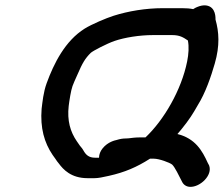

<svg xmlns="http://www.w3.org/2000/svg" viewBox="-20 -678 848 728"><path d="M669.7 -647H597.7C532.2 -647 466.3 -635.8 410.9 -618.3C382.7 -609.4 328 -586.2 301 -569.5C227.1 -523.1 184.5 -438.3 156.8 -362.2C144.3 -327.9 141 -290.5 137.8 -265.5C132 -192.8 147.9 -137.1 179.5 -90.5L190.8 -74.7C194 -69.6 197.8 -64.1 203.3 -57.7C219.5 -35.9 249 -2.4 312.2 -2.4H338.1C352.9 -2.4 370.3 -6.2 392.6 -11.2C453.2 -24.8 498.2 -44 548.7 -76.3H563.6C583.4 -76.3 623 -61.7 632.6 -54.1C642.8 -45 658.8 -11.4 670.3 11.1C675.6 22.4 686.5 30 700.5 30.5C738.8 32 787.3 -13.7 772.8 -51C771.5 -54.2 769.6 -57.1 767.9 -60.1C746.6 -107.2 720.3 -153 652.8 -169.8C656.5 -174.1 662.3 -181.1 667.7 -187.5C698.2 -225.2 711.1 -246 729.7 -278.9C759.1 -325.6 780.2 -387.9 794.2 -436.5C814.3 -506 810.2 -557.1 797.2 -603.7C796.9 -607.6 800.2 -652.3 761.4 -657.4C751.1 -658.7 739.2 -656.5 726.6 -651C721.9 -648.9 718.8 -647.5 712.5 -643.4C700.3 -645.9 686.8 -647 669.7 -647ZM355.4 -80H340.5C316.9 -80 305.5 -90.8 295.9 -108.2C291.2 -116.8 285.7 -121.6 283 -125.5L271.2 -142.5C246.4 -178.8 234.2 -220.6 240.5 -276.4C243.1 -297.1 248.7 -334.3 254.9 -351.5C258.1 -360.3 264 -374.1 273.8 -395.5C292.9 -440 302.9 -456.4 323.9 -477.4C331.1 -484.6 384.9 -512.6 414.2 -522.7C452.6 -535.9 509.4 -545 560.5 -545H632.5C661.8 -545 675.1 -536.2 692.4 -524.5C697.1 -500.9 695.2 -473 689.6 -445C667.9 -336.6 601 -222.1 531.6 -157H510.4C502.5 -157 495.1 -156.6 486.6 -155.8L467.8 -153.6C464.1 -153.1 462.9 -153 458.1 -153C446.6 -153 436.6 -151.7 421 -146.9C418.4 -146.2 389.2 -141.1 368.6 -114.9C360.3 -104.3 355.9 -93.3 355.4 -80Z"/></svg>

Font: Take Off
Style: Hosehead
Weight: 400
Foundry: Cannot Into Space Fonts
Version: Version 0.89